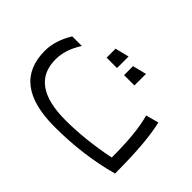

<svg xmlns="http://www.w3.org/2000/svg" viewBox="-101 -787 1044 1044"><g transform="rotate(45 421.0 -264.5)"><path d="M100.1 -402.8H173.8Q124 -325.2 124 -250Q124 -54.2 397 -54.2Q545.9 -54.2 717.8 -88.9Q717.8 -284.7 688 -382.8L762.2 -402.8Q792 -280.8 792 -40Q599.6 13.2 379.9 13.2Q49.8 13.2 49.8 -242.2Q49.8 -320.8 100.1 -402.8ZM314 -453.1V-522L394 -542V-453.1ZM448.2 -453.1V-522L527.8 -542V-453.1Z"/></g></svg>

Font: LT Superior
Style: Regular
Weight: 400
Designer: Daniel Lyons
Foundry: LyonsType
Version: Version 1.000